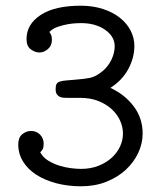

<svg xmlns="http://www.w3.org/2000/svg" viewBox="-20 -642 565 673"><path d="M44 -136Q44 -160 58 -171.5Q72 -183 89 -183Q108 -183 120.5 -170Q133 -157 133 -139Q133 -124 129 -118Q125 -112 121 -108Q131 -90 149 -79Q167 -68 187.5 -61.5Q208 -55 228.5 -52.5Q249 -50 264 -50Q298 -50 325.5 -61Q353 -72 372 -89.5Q391 -107 401 -129Q411 -151 411 -174Q411 -196 401.5 -218Q392 -240 373 -258Q354 -276 326 -287.5Q298 -299 261 -299H215Q209 -299 202 -299.5Q195 -300 189 -303Q183 -306 179 -312Q175 -318 175 -330Q175 -341 178 -347Q181 -353 189.5 -356Q198 -359 212 -360Q226 -361 247 -363Q274 -365 295 -369Q316 -373 340 -393Q360 -410 371 -433.5Q382 -457 382 -480Q382 -514 348.5 -537.5Q315 -561 264 -561Q261 -561 247.5 -560.5Q234 -560 217 -557Q200 -554 182.5 -548Q165 -542 153 -530Q155 -528 158.5 -521Q162 -514 162 -503Q162 -482 148 -470Q134 -458 118 -458Q103 -458 88 -469Q73 -480 73 -505Q73 -557 122.5 -589.5Q172 -622 263 -622Q306 -622 341 -610.5Q376 -599 400.5 -579.5Q425 -560 438 -534.5Q451 -509 451 -481Q451 -440 430 -400.5Q409 -361 367 -334Q417 -311 448.5 -269.5Q480 -228 480 -174Q480 -139 464.5 -106Q449 -73 421 -47Q393 -21 353 -5Q313 11 264 11Q218 11 178 0.5Q138 -10 108 -29Q78 -48 61 -75.5Q44 -103 44 -136Z"/></svg>

Font: CMU Typewriter Custom
Style: Regular
Weight: 500
Monospace: yes
Version: Version 0.7.0